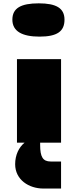

<svg xmlns="http://www.w3.org/2000/svg" viewBox="-20 -850 458 1144"><path d="M215.3 -631.8C320.8 -631.8 364.3 -663.1 364.3 -732.9C364.3 -801.8 314.5 -830.1 210.9 -830.1C105 -830.1 53.7 -801.8 53.7 -732.9C53.7 -663.1 112.8 -631.8 215.3 -631.8ZM81.1 0H126.5C92.3 27.8 70.3 73.7 70.3 128.4C70.3 221.2 152.3 273.4 238.3 273.4H343.8V112.3H282.2C235.4 112.3 219.2 85 219.2 13.7V0H343.8V-497.6H81.1Z"/></svg>

Font: Plaster
Style: Regular
Weight: 400
Designer: Eben Sorkin
Foundry: Eben Sorkin
Version: Version 1.007